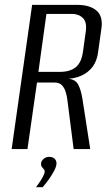

<svg xmlns="http://www.w3.org/2000/svg" viewBox="-20 -611 454 787"><path d="M27.7 0 111.7 -591H297.6Q348 -591 375.6 -567.5Q403.2 -544 395.5 -492.8L382.1 -397.2Q375.4 -345.6 340.6 -317.6Q305.9 -289.6 253.3 -287.8L254 -288.7Q286.6 -287.4 299 -266.9Q311.4 -246.4 318.3 -203.3L349.8 0H281.8L256.5 -199Q254.4 -218 249.1 -234.6Q243.9 -251.2 233.5 -261.9Q223.1 -272.6 204.4 -272.6H131.6L92.6 0ZM137.4 -316.4H226Q266.8 -316.4 290.6 -335.6Q314.4 -354.8 320.5 -401.7L331.6 -481.7Q337.1 -520 319.9 -537Q302.7 -554 275.5 -554H170.3ZM127.6 156.3Q144.7 133.7 153.9 117.2Q163 100.7 163.3 92.3Q163.6 86.4 159.7 82.6Q155.7 78.7 151.7 73.3Q147.7 67.8 148.3 58.5Q148.9 49.1 158.4 40.5Q167.9 31.9 181.7 31.9Q195.7 31.9 204 39.9Q212.3 47.9 211.5 60.5Q210.9 72 201.9 89.1Q192.9 106.3 180.3 124Q167.7 141.7 154.7 156.3Z"/></svg>

Font: Alumni Sans SC Thin
Style: Italic
Weight: 100
Italic angle: -8°
Designer: Robert E. Leuschke
Foundry: Robert E. Leuschke
Version: Version 1.016